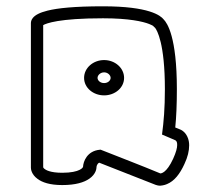

<svg xmlns="http://www.w3.org/2000/svg" viewBox="-20 -545 698 609"><path d="M289.4 -298C289.4 -306.5 298.5 -315.5 310.2 -315.5C321.9 -315.5 330.9 -306.5 330.9 -298C330.9 -289.8 322.5 -281.5 310.2 -281.5C297.9 -281.5 289.4 -289.8 289.4 -298ZM246.7 -298C246.7 -266.4 275.8 -242.5 310.2 -242.5C344.6 -242.5 373.6 -266.4 373.6 -298C373.6 -329.3 345 -354.5 310.2 -354.5C275.4 -354.5 246.7 -329.3 246.7 -298ZM488.4 5C427 -20.6 363 -44.9 299 -70.3L296.2 -70C255.9 -66.1 244.1 -32.2 243.4 -16C242.9 -14.2 240.8 -10.3 232 -6C222.9 -1.5 205.9 3 177.5 3C139.2 3 124.8 -5.8 119.6 -10.5C117.8 -12.6 117.2 -13.6 117 -14.1V-465.3C126.4 -470.8 166.7 -487 306.8 -487C389.7 -487 433.4 -476.6 452.9 -469C472 -461 463 -463.4 471.9 -456.8C477.8 -449.4 503 -408.3 503 -261.9C503 -201.3 499.4 -159.6 493.9 -118.2C508.4 -112.5 521.7 -106 536.2 -100.1C540.4 -97.2 542 -93.9 542 -84.9C542 -76.2 538.7 -62.3 529.1 -41.2C508 4.5 490.8 5 488.5 5C488.5 5 488.4 5 488.4 5ZM116.9 -5.2 116.9 -5C116.9 -5 116.9 -5.1 116.9 -5.2ZM576.4 -106.1C570.1 -124.1 558 -131.3 554 -133.2C548.2 -136 541.9 -138.1 535.9 -140.6C539.3 -174 541 -214.5 541 -262.1C541 -428 510.6 -471.8 499 -483.5C489.4 -495.6 453.2 -525 306.8 -525C215.4 -525 162.7 -519.2 130.8 -511.3C105.5 -505 91.8 -497.3 84.4 -488.4C79.6 -482.6 78 -476.5 78 -471.8V-12.8C78 -8.4 79.9 8.3 98.7 22.1C113.6 33.5 137.9 42 177.5 42C219.8 42 246.7 33.4 263.1 22C284 7.7 286.1 -9.9 286.1 -14.5C286.1 -15.2 286.4 -24.5 294.6 -29L474.1 41.5C477.9 42.5 481.4 44 488.4 44C489.4 44.1 501.8 42.7 509.7 38.9C533.1 29.3 550.5 6.9 564.9 -24.6C575.5 -46.9 580 -66.7 580 -84.1C580 -92 578.8 -99.2 576.4 -106.1Z"/></svg>

Font: Platiipus Bold
Style: Bold
Weight: 400
Version: Version 001.000